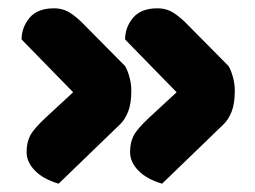

<svg xmlns="http://www.w3.org/2000/svg" viewBox="-20 -461 614 462"><path d="M405 -239 281 -366Q281 -395 300 -418Q319 -441 359 -441Q381 -441 398.5 -429.5Q416 -418 433 -400L530 -302Q536 -292 540.5 -275.5Q545 -259 545 -243Q545 -211 537 -191.5Q529 -172 517 -161L370 -19Q333 -30 313 -50.5Q293 -71 293 -95Q293 -118 301.5 -134.5Q310 -151 339 -178ZM156 -239 32 -366Q32 -395 51 -418Q70 -441 110 -441Q132 -441 149.5 -429.5Q167 -418 184 -400L281 -302Q287 -292 291.5 -275.5Q296 -259 296 -243Q296 -211 288 -191.5Q280 -172 268 -161L121 -19Q84 -30 64 -50.5Q44 -71 44 -95Q44 -118 52.5 -134.5Q61 -151 90 -178Z"/></svg>

Font: Baloo Tamma 2 ExtraBold
Style: Regular
Weight: 800
Designer: Divya Kowshik, Shuchita Grover and Ek Type
Foundry: Ek Type
Version: Version 1.700